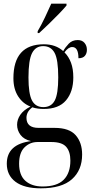

<svg xmlns="http://www.w3.org/2000/svg" viewBox="-20 -786 502 1045"><path d="M202 239Q112 239 64.5 203.5Q17 168 17 105Q17 -1 149 -18Q110 -27 91.5 -52Q73 -77 73 -107Q73 -135 90.5 -161Q108 -187 146 -206Q104 -222 78.5 -262Q53 -302 53 -360Q53 -545 219 -545Q283 -545 324 -508Q335 -528 354 -548Q373 -568 403 -568Q427 -568 440 -552.5Q453 -537 453 -515Q453 -495 442 -482Q431 -469 407 -469Q407 -530 373 -530Q352 -530 331 -501Q354 -478 366.5 -444.5Q379 -411 379 -365Q379 -287 339.5 -240Q300 -193 218 -193Q203 -193 186.5 -195Q170 -197 156 -202Q138 -188 131 -174Q124 -160 124 -145Q124 -90 190 -90H277Q357 -90 392 -50Q427 -10 427 55Q427 140 371.5 189.5Q316 239 202 239ZM216 -203Q259 -203 278 -239Q297 -275 297 -365Q297 -462 277 -498.5Q257 -535 215 -535Q174 -535 154.5 -497Q135 -459 135 -364Q135 -276 154 -239.5Q173 -203 216 -203ZM212 229Q290 229 326.5 192.5Q363 156 363 88Q363 39 340 13Q317 -13 260 -13H184Q143 -13 113.5 16Q84 45 84 105Q84 168 118.5 198.5Q153 229 212 229ZM185 -616Q206 -652 225 -692Q244 -732 259 -766H342V-756Q328 -739 301.5 -711.5Q275 -684 245.5 -655.5Q216 -627 193 -606H185Z"/></svg>

Font: Noto Serif Display Condensed
Style: Regular
Weight: 400
Width: 3
Designer: Monotype Design Team
Foundry: Monotype Imaging Inc.
Version: Version 2.009